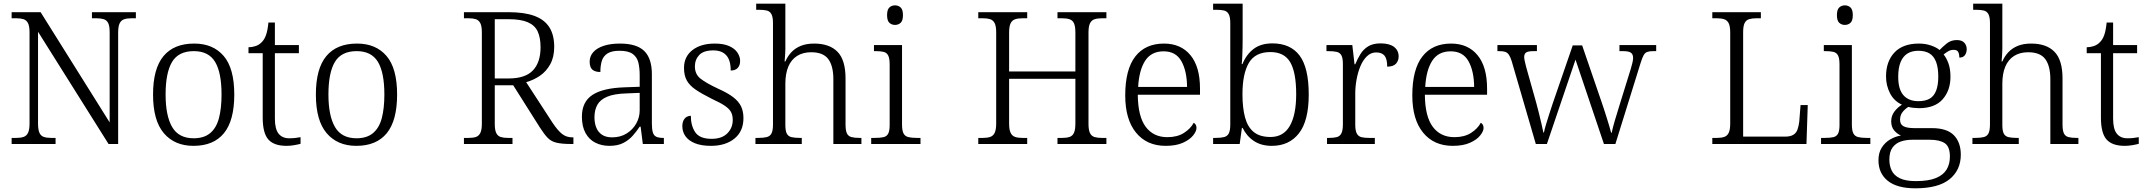

<svg xmlns="http://www.w3.org/2000/svg" viewBox="-20 -780 11629 1040"><path d="M43 0V-33H69Q92 -33 108 -38.5Q124 -44 132 -61Q140 -78 140 -111V-605Q140 -639 131.5 -655Q123 -671 107.5 -676Q92 -681 69 -681H43V-714H200L574 -117V-605Q574 -639 566 -655Q558 -671 542 -676Q526 -681 503 -681H478V-714H716V-681H691Q668 -681 652 -675.5Q636 -670 628 -653.5Q620 -637 620 -603V0H568L186 -608V-111Q186 -78 193.5 -61Q201 -44 217 -38.5Q233 -33 257 -33H281V0Z M1028 10Q926 10 867.5 -58.5Q809 -127 809 -268Q809 -408 865.5 -476Q922 -544 1032 -544Q1134 -544 1191.5 -477Q1249 -410 1249 -268Q1249 -127 1193 -58.5Q1137 10 1028 10ZM1029 -31Q1085 -31 1118.5 -59Q1152 -87 1166 -140Q1180 -193 1180 -268Q1180 -387 1145 -445Q1110 -503 1030 -503Q947 -503 912 -444.5Q877 -386 877 -268Q877 -153 912.5 -92Q948 -31 1029 -31Z M1532 10Q1464 10 1433.5 -24.5Q1403 -59 1403 -143V-492H1326V-524Q1345 -524 1364.5 -530.5Q1384 -537 1397 -551Q1412 -565 1421 -590.5Q1430 -616 1434 -658H1469V-536H1599V-492H1469V-138Q1469 -81 1489 -56Q1509 -31 1546 -31Q1564 -31 1578 -32.5Q1592 -34 1608 -37V-1Q1593 3 1572.5 6.5Q1552 10 1532 10Z M1910 10Q1808 10 1749.5 -58.5Q1691 -127 1691 -268Q1691 -408 1747.5 -476Q1804 -544 1914 -544Q2016 -544 2073.5 -477Q2131 -410 2131 -268Q2131 -127 2075 -58.5Q2019 10 1910 10ZM1911 -31Q1967 -31 2000.5 -59Q2034 -87 2048 -140Q2062 -193 2062 -268Q2062 -387 2027 -445Q1992 -503 1912 -503Q1829 -503 1794 -444.5Q1759 -386 1759 -268Q1759 -153 1794.5 -92Q1830 -31 1911 -31Z M2493 0V-33H2519Q2542 -33 2557.5 -38Q2573 -43 2581.5 -59.5Q2590 -76 2590 -109V-605Q2590 -639 2581.5 -655Q2573 -671 2557.5 -676Q2542 -681 2519 -681H2493V-714H2734Q2820 -714 2874.5 -694Q2929 -674 2955.5 -632.5Q2982 -591 2982 -526Q2982 -471 2960.5 -432Q2939 -393 2904.5 -369.5Q2870 -346 2830 -335L2973 -115Q3001 -73 3024.5 -54.5Q3048 -36 3080 -36H3086V0H3076Q3024 0 2994.5 -7Q2965 -14 2946 -34Q2927 -54 2904 -90L2760 -318H2660V-109Q2660 -76 2668 -59.5Q2676 -43 2692 -38Q2708 -33 2731 -33H2756V0ZM2735 -355Q2825 -355 2866.5 -398.5Q2908 -442 2908 -524Q2908 -576 2892.5 -609.5Q2877 -643 2839 -659.5Q2801 -676 2736 -676H2660V-355Z M3281 10Q3239 10 3205 -7Q3171 -24 3151.5 -59.5Q3132 -95 3132 -148Q3132 -228 3188.5 -265.5Q3245 -303 3362 -307L3445 -310V-372Q3445 -411 3438 -440.5Q3431 -470 3407.5 -487.5Q3384 -505 3336 -505Q3293 -505 3270.5 -490.5Q3248 -476 3240 -450.5Q3232 -425 3232 -390Q3203 -390 3188.5 -403Q3174 -416 3174 -446Q3174 -475 3193 -497Q3212 -519 3249 -531.5Q3286 -544 3338 -544Q3429 -544 3470 -503.5Q3511 -463 3511 -378V-112Q3511 -81 3516 -63.5Q3521 -46 3534.5 -39.5Q3548 -33 3572 -33H3576V0H3462L3450 -94H3445Q3428 -68 3407 -44.5Q3386 -21 3356 -5.5Q3326 10 3281 10ZM3296 -36Q3340 -36 3373.5 -56.5Q3407 -77 3426 -110.5Q3445 -144 3445 -182V-277L3372 -274Q3306 -272 3268.5 -256Q3231 -240 3215.5 -212Q3200 -184 3200 -145Q3200 -113 3210 -88.5Q3220 -64 3241 -50Q3262 -36 3296 -36Z M3831 10Q3779 10 3744.5 -4Q3710 -18 3693 -42Q3676 -66 3676 -96Q3676 -117 3683.5 -130Q3691 -143 3701.5 -148Q3712 -153 3722 -153Q3722 -99 3746 -63.5Q3770 -28 3835 -28Q3890 -28 3919.5 -57.5Q3949 -87 3949 -130Q3949 -155 3940 -172.5Q3931 -190 3907 -206.5Q3883 -223 3837 -244Q3783 -271 3749.5 -293.5Q3716 -316 3700.5 -343.5Q3685 -371 3685 -412Q3685 -473 3730.5 -508.5Q3776 -544 3852 -544Q3899 -544 3929.5 -530.5Q3960 -517 3974.5 -495Q3989 -473 3989 -450Q3989 -426 3976 -412Q3963 -398 3938 -398Q3938 -454 3914 -480.5Q3890 -507 3844 -507Q3791 -507 3767.5 -482Q3744 -457 3744 -420Q3744 -378 3774.5 -354Q3805 -330 3869 -300Q3921 -277 3951 -254Q3981 -231 3994 -204Q4007 -177 4007 -140Q4007 -69 3958.5 -29.5Q3910 10 3831 10Z M4072 0V-33H4087Q4116 -33 4133.5 -37.5Q4151 -42 4159 -57.5Q4167 -73 4167 -106V-655Q4167 -688 4158.5 -703.5Q4150 -719 4133.5 -723Q4117 -727 4091 -727H4076V-760H4234V-516Q4234 -502 4233 -487Q4232 -472 4231 -460.5Q4230 -449 4230 -447H4234Q4246 -475 4266.5 -497Q4287 -519 4317.5 -531.5Q4348 -544 4390 -544Q4473 -544 4516.5 -499.5Q4560 -455 4560 -355V-106Q4560 -73 4567.5 -57.5Q4575 -42 4592 -37.5Q4609 -33 4637 -33H4646V0H4494V-351Q4494 -423 4466.5 -460Q4439 -497 4374 -497Q4329 -497 4297.5 -477Q4266 -457 4250 -419Q4234 -381 4234 -326V-103Q4234 -71 4242 -56Q4250 -41 4268 -37Q4286 -33 4313 -33H4323V0Z M4699 0V-33H4719Q4748 -33 4765.5 -37Q4783 -41 4791 -56Q4799 -71 4799 -103V-431Q4799 -464 4791 -479.5Q4783 -495 4766 -499Q4749 -503 4724 -503H4714V-536H4866V-106Q4866 -73 4874 -57.5Q4882 -42 4900 -37.5Q4918 -33 4946 -33H4966V0ZM4828 -645Q4810 -645 4797.5 -656.5Q4785 -668 4785 -698Q4785 -728 4797.5 -739.5Q4810 -751 4828 -751Q4846 -751 4858.5 -739.5Q4871 -728 4871 -698Q4871 -668 4858.5 -656.5Q4846 -645 4828 -645Z M5279 0V-33H5305Q5328 -33 5344 -38.5Q5360 -44 5368 -61Q5376 -78 5376 -111V-605Q5376 -639 5367.5 -655Q5359 -671 5343.5 -676Q5328 -681 5305 -681H5279V-714H5544V-681H5517Q5494 -681 5478 -675.5Q5462 -670 5454 -653.5Q5446 -637 5446 -603V-393H5805V-603Q5805 -637 5797.5 -653.5Q5790 -670 5774 -675.5Q5758 -681 5734 -681H5708V-714H5973V-681H5947Q5924 -681 5908 -675.5Q5892 -670 5884 -653.5Q5876 -637 5876 -603V-109Q5876 -76 5884 -59.5Q5892 -43 5908 -38Q5924 -33 5947 -33H5973V0H5708V-33H5734Q5758 -33 5774 -38.5Q5790 -44 5797.5 -61Q5805 -78 5805 -111V-353H5446V-111Q5446 -78 5454 -61Q5462 -44 5478 -38.5Q5494 -33 5517 -33H5544V0Z M6294 10Q6192 10 6133.5 -61.5Q6075 -133 6075 -263Q6075 -404 6129.5 -474Q6184 -544 6285 -544Q6376 -544 6428 -481.5Q6480 -419 6480 -300V-267H6143Q6144 -149 6186 -93Q6228 -37 6303 -37Q6357 -37 6393 -60Q6429 -83 6446 -115Q6452 -112 6456.5 -105Q6461 -98 6461 -87Q6461 -69 6442.5 -46Q6424 -23 6387 -6.5Q6350 10 6294 10ZM6410 -309Q6409 -396 6379 -449Q6349 -502 6283 -502Q6216 -502 6183 -451Q6150 -400 6145 -309Z M6869 10Q6812 10 6772.5 -16Q6733 -42 6711 -87H6707L6695 0H6551V-33H6564Q6593 -33 6610.5 -37.5Q6628 -42 6636 -57.5Q6644 -73 6644 -106V-655Q6644 -688 6635.5 -703.5Q6627 -719 6610.5 -723Q6594 -727 6568 -727H6551V-760H6711V-569Q6711 -551 6710.5 -525Q6710 -499 6709 -474Q6708 -449 6706 -433H6710Q6731 -485 6770.5 -515Q6810 -545 6872 -545Q6970 -545 7019.5 -479Q7069 -413 7069 -268Q7069 -126 7016 -58Q6963 10 6869 10ZM6862 -38Q6932 -38 6966.5 -98Q7001 -158 7001 -270Q7001 -387 6969 -442.5Q6937 -498 6861 -498Q6779 -498 6744.5 -439Q6710 -380 6710 -269Q6710 -196 6724 -144Q6738 -92 6771 -65Q6804 -38 6862 -38Z M7168 0V-33H7179Q7205 -33 7221.5 -37.5Q7238 -42 7246 -58Q7254 -74 7254 -107V-433Q7254 -465 7246 -480Q7238 -495 7220.5 -499Q7203 -503 7174 -503H7165V-536H7305L7317 -432H7321Q7333 -461 7349 -487Q7365 -513 7391 -529Q7417 -545 7458 -545Q7506 -545 7531 -526Q7556 -507 7556 -474Q7556 -451 7541.5 -435Q7527 -419 7494 -419Q7494 -461 7479.5 -478.5Q7465 -496 7434 -496Q7406 -496 7384.5 -475.5Q7363 -455 7349 -421.5Q7335 -388 7328 -349Q7321 -310 7321 -274V-104Q7321 -72 7329.5 -56.5Q7338 -41 7354.5 -37Q7371 -33 7396 -33H7427V0Z M7849 10Q7747 10 7688.5 -61.5Q7630 -133 7630 -263Q7630 -404 7684.5 -474Q7739 -544 7840 -544Q7931 -544 7983 -481.5Q8035 -419 8035 -300V-267H7698Q7699 -149 7741 -93Q7783 -37 7858 -37Q7912 -37 7948 -60Q7984 -83 8001 -115Q8007 -112 8011.5 -105Q8016 -98 8016 -87Q8016 -69 7997.5 -46Q7979 -23 7942 -6.5Q7905 10 7849 10ZM7965 -309Q7964 -396 7934 -449Q7904 -502 7838 -502Q7771 -502 7738 -451Q7705 -400 7700 -309Z M8168 -450Q8161 -472 8153 -483.5Q8145 -495 8133.5 -499Q8122 -503 8102 -503H8091V-536H8305V-503H8286Q8258 -503 8247 -496Q8236 -489 8236 -470Q8236 -462 8240 -445Q8244 -428 8247 -416L8301 -224Q8308 -200 8315.5 -168.5Q8323 -137 8330 -108Q8337 -79 8340 -62H8343Q8346 -79 8354.5 -107Q8363 -135 8373 -166Q8383 -197 8391 -221L8499 -534H8550L8654 -231Q8660 -213 8668 -189.5Q8676 -166 8683.5 -141Q8691 -116 8697.5 -95Q8704 -74 8707 -61H8710Q8715 -86 8727 -127Q8739 -168 8756 -222L8814 -409Q8819 -425 8822.5 -441Q8826 -457 8826 -466Q8826 -486 8814 -494.5Q8802 -503 8772 -503H8752V-536H8951V-503H8934Q8914 -503 8902 -498.5Q8890 -494 8882.5 -480Q8875 -466 8866 -437L8730 0H8668L8514 -457L8359 0H8299Z M9255 0V-33H9281Q9304 -33 9320 -38.5Q9336 -44 9344 -61Q9352 -78 9352 -111V-603Q9352 -637 9344 -653.5Q9336 -670 9320 -675.5Q9304 -681 9281 -681H9255V-714H9518V-681H9493Q9470 -681 9454 -676Q9438 -671 9430 -655Q9422 -639 9422 -605V-40H9649Q9678 -40 9694 -50Q9710 -60 9716.5 -78.5Q9723 -97 9726 -121L9733 -211H9772L9765 0Z M9844 0V-33H9864Q9893 -33 9910.5 -37Q9928 -41 9936 -56Q9944 -71 9944 -103V-431Q9944 -464 9936 -479.5Q9928 -495 9911 -499Q9894 -503 9869 -503H9859V-536H10011V-106Q10011 -73 10019 -57.5Q10027 -42 10045 -37.5Q10063 -33 10091 -33H10111V0ZM9973 -645Q9955 -645 9942.5 -656.5Q9930 -668 9930 -698Q9930 -728 9942.5 -739.5Q9955 -751 9973 -751Q9991 -751 10003.5 -739.5Q10016 -728 10016 -698Q10016 -668 10003.5 -656.5Q9991 -645 9973 -645Z M10355 240Q10256 240 10205.5 199.5Q10155 159 10155 88Q10155 48 10172.5 20Q10190 -8 10218 -24.5Q10246 -41 10277 -46Q10257 -54 10240.5 -73Q10224 -92 10224 -123Q10224 -152 10240.5 -174.5Q10257 -197 10282 -213Q10239 -233 10217.5 -275Q10196 -317 10196 -366Q10196 -447 10241.5 -495.5Q10287 -544 10374 -544Q10410 -544 10440 -533.5Q10470 -523 10486 -509Q10500 -524 10523.5 -543.5Q10547 -563 10579 -563Q10607 -563 10620 -548.5Q10633 -534 10633 -514Q10633 -495 10623.5 -481.5Q10614 -468 10593 -468Q10593 -487 10587 -498.5Q10581 -510 10563 -510Q10546 -510 10534 -503Q10522 -496 10508 -485Q10524 -465 10534.5 -435.5Q10545 -406 10545 -364Q10545 -290 10502.5 -242Q10460 -194 10374 -194Q10362 -194 10344 -196Q10326 -198 10317 -201Q10299 -190 10285.5 -173Q10272 -156 10272 -131Q10272 -106 10291 -96Q10310 -86 10350 -86H10444Q10526 -86 10563.5 -47.5Q10601 -9 10601 58Q10601 141 10540.5 190.5Q10480 240 10355 240ZM10357 201Q10426 201 10466 184.5Q10506 168 10524 138.5Q10542 109 10542 68Q10542 14 10514 -4.5Q10486 -23 10433 -23H10338Q10304 -23 10276 -13.5Q10248 -4 10231 19.5Q10214 43 10214 85Q10214 117 10226.5 143.5Q10239 170 10270.5 185.5Q10302 201 10357 201ZM10371 -232Q10408 -232 10431.5 -245Q10455 -258 10467 -288Q10479 -318 10479 -365Q10479 -414 10467 -445Q10455 -476 10431.5 -490.5Q10408 -505 10371 -505Q10336 -505 10312 -490Q10288 -475 10275 -444Q10262 -413 10262 -364Q10262 -296 10290.5 -264Q10319 -232 10371 -232Z M10664 0V-33H10679Q10708 -33 10725.5 -37.5Q10743 -42 10751 -57.5Q10759 -73 10759 -106V-655Q10759 -688 10750.5 -703.5Q10742 -719 10725.5 -723Q10709 -727 10683 -727H10668V-760H10826V-516Q10826 -502 10825 -487Q10824 -472 10823 -460.5Q10822 -449 10822 -447H10826Q10838 -475 10858.5 -497Q10879 -519 10909.5 -531.5Q10940 -544 10982 -544Q11065 -544 11108.5 -499.5Q11152 -455 11152 -355V-106Q11152 -73 11159.5 -57.5Q11167 -42 11184 -37.5Q11201 -33 11229 -33H11238V0H11086V-351Q11086 -423 11058.5 -460Q11031 -497 10966 -497Q10921 -497 10889.5 -477Q10858 -457 10842 -419Q10826 -381 10826 -326V-103Q10826 -71 10834 -56Q10842 -41 10860 -37Q10878 -33 10905 -33H10915V0Z M11489 10Q11421 10 11390.5 -24.5Q11360 -59 11360 -143V-492H11283V-524Q11302 -524 11321.5 -530.5Q11341 -537 11354 -551Q11369 -565 11378 -590.5Q11387 -616 11391 -658H11426V-536H11556V-492H11426V-138Q11426 -81 11446 -56Q11466 -31 11503 -31Q11521 -31 11535 -32.5Q11549 -34 11565 -37V-1Q11550 3 11529.5 6.5Q11509 10 11489 10Z"/></svg>

Font: Noto Rashi Hebrew Light
Style: Regular
Weight: 300
Version: Version 1.006